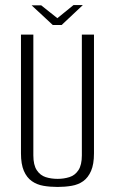

<svg xmlns="http://www.w3.org/2000/svg" viewBox="-20 -728 455 760"><path d="M208 12Q178 12 152 7.5Q126 3 106 -11Q86 -25 74.5 -51.5Q63 -78 63 -121V-591H112V-113Q112 -75 125.5 -54.5Q139 -34 160.5 -27Q182 -20 208 -20Q233 -20 255 -27Q277 -34 290.5 -54.5Q304 -75 304 -113V-591H352V-121Q352 -78 340.5 -51.5Q329 -25 309.5 -11Q290 3 263.5 7.5Q237 12 208 12ZM189 -629 105 -707H143L207 -656L271 -708H308L224 -629Z"/></svg>

Font: Alumni Sans Light
Style: Regular
Weight: 300
Version: Version 1.018